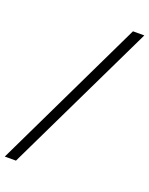

<svg xmlns="http://www.w3.org/2000/svg" viewBox="-231 -792 803 1034"><g transform="rotate(20 170.5 -275.0)"><path d="M-71 160 347 -710H412L-7 160Z"/></g></svg>

Font: Source Sans 3 Medium
Style: Italic
Weight: 500
Italic angle: -11°
Designer: Paul D. Hunt
Foundry: Adobe
Version: Version 3.052;hotconv 1.1.0;makeotfexe 2.6.0